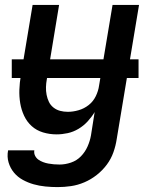

<svg xmlns="http://www.w3.org/2000/svg" viewBox="-20 -540 640 783"><path d="M215 223Q190 223 165 220.5Q140 218 117 211.5Q94 205 73 193.5Q52 182 37 164Q22 146 15 122.5Q8 99 13 73H120Q118 85 123 95Q128 105 136.5 111Q145 117 155.5 121Q166 125 177 127Q188 129 199.5 130Q211 131 223 131Q246 131 269.5 123Q293 115 310 97.5Q327 80 337 57.5Q347 35 351 12L366 -83Q354 -63 337.5 -45Q321 -27 300 -14.5Q279 -2 256 3Q233 8 211 8Q182 8 155.5 0Q129 -8 109.5 -25.5Q90 -43 78.5 -67.5Q67 -92 62.5 -119Q58 -146 59 -174.5Q60 -203 65 -232L113 -520H221L171 -217Q168 -201 167.5 -185Q167 -169 170 -153.5Q173 -138 179.5 -124.5Q186 -111 198 -101.5Q210 -92 225 -88Q240 -84 257 -84Q278 -84 300.5 -90.5Q323 -97 341.5 -111.5Q360 -126 370.5 -147.5Q381 -169 384 -191L439 -520H547L456 27Q452 54 442.5 81Q433 108 415.5 131.5Q398 155 374.5 173.5Q351 192 324 203.5Q297 215 269.5 219Q242 223 215 223ZM28 -222V-298H545V-222Z"/></svg>

Font: Iosevka Semibold Extended
Style: Italic
Weight: 600
Width: 7
Italic angle: -9°
Monospace: yes
Designer: Belleve Invis
Foundry: Belleve Invis
Version: Version 32.5.0; ttfautohint (v1.8.4)